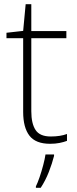

<svg xmlns="http://www.w3.org/2000/svg" viewBox="-20 -772 368 920"><path d="M223 -118Q246 -118 265.5 -121Q285 -124 301 -130V-97Q285 -91 265 -87Q245 -83 220 -83Q151 -83 121 -122Q91 -161 91 -236V-589H11V-615L91 -624L103 -752H130V-623H298V-589H130V-239Q130 -180 150.5 -149Q171 -118 223 -118ZM239 -25Q230 11 214 52Q198 93 175 128H152V121Q160 105 169.5 77.5Q179 50 187 19.5Q195 -11 198 -32H239Z"/></svg>

Font: Noto Sans Kannada UI ExtraLight
Style: Regular
Weight: 200
Designer: Jelle Bosma - Monotype Design Team
Foundry: Monotype Imaging Inc.
Version: Version 2.005; ttfautohint (v1.8.4.7-5d5b)